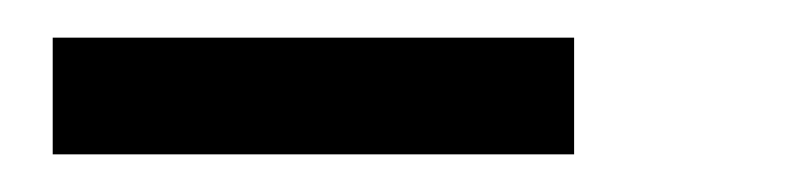

<svg xmlns="http://www.w3.org/2000/svg" viewBox="-20 -665 419 102"><path d="M8 -583V-645H285V-583Z"/></svg>

Font: Jura
Style: Bold
Weight: 700
Designer: Ed Merritt
Foundry: Ten by Twenty
Version: Version 1.007